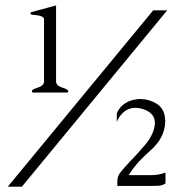

<svg xmlns="http://www.w3.org/2000/svg" viewBox="-20 -704 681 724"><path d="M191.4 -683.6V-397.5Q191.4 -380.9 214.4 -373.8Q237.3 -366.7 237.3 -360.4Q237.3 -355 231.9 -355H105Q100.1 -355 100.1 -360.4Q100.1 -366.7 123 -373.8Q146 -380.9 146 -397V-631.3Q146 -643.6 115.7 -647Q94.7 -648.4 94.7 -651.9Q94.7 -657.7 99.6 -658.7ZM557.6 -665H610.4L62.5 0H9.3ZM422.4 -2.9V-19.5Q422.4 -39.6 434.1 -54.2Q445.8 -68.8 471.2 -96.2Q498 -123 528.3 -159.2Q546.4 -180.2 556.6 -205.6Q564 -224.6 564 -240.2Q564 -276.4 522.9 -291.5Q505.4 -297.4 490.2 -297.4Q453.6 -297.4 429.2 -261.7Q421.9 -250 420.4 -243.2V-273.9L419.9 -274.4Q420.4 -274.4 424.8 -286.1Q446.3 -321.8 491.2 -329.1Q500.5 -330.6 509.3 -330.6Q539.6 -330.6 567.4 -314.9Q602.5 -294.9 603 -248.5V-247.6Q603 -185.5 547.4 -136.7Q490.7 -86.9 465.3 -43.5H548.8Q578.6 -43.5 604 -53.2V-12.2Q591.3 -3.9 576.4 -3.4Q561.5 -2.9 548.8 -2.9Z"/></svg>

Font: Caudex
Style: Regular
Weight: 400
Version: Version 1.01